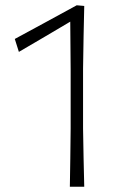

<svg xmlns="http://www.w3.org/2000/svg" viewBox="-20 -707 455 727"><path d="M244.5 0Q245.5 -56 246.2 -107.8Q247 -159.5 247.5 -220.5V-443Q247 -482.5 246.8 -530Q246.5 -577.5 246 -625Q197.5 -596 148.8 -567.5Q100 -539 51.5 -510.5L36 -559.5Q95 -591.5 153.5 -623.2Q212 -655 270.5 -687L299 -684.5Q297.5 -630 296.5 -570.2Q295.5 -510.5 294.5 -447V-220.5Q295.5 -159.5 296.5 -107.8Q297.5 -56 299 0Z"/></svg>

Font: Commissioner Loud ExtraLight
Style: Regular
Weight: 200
Designer: Kostas Bartsokas
Foundry: Kostas Bartsokas
Version: Version 1.000; ttfautohint (v1.8.3)